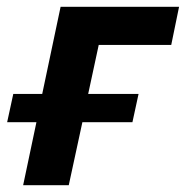

<svg xmlns="http://www.w3.org/2000/svg" viewBox="-20 -544 546 564"><path d="M483 -412H270L239 -268H387L369 -185H222L182 0H48L87 -185H1L19 -268H104L158 -524H506Z"/></svg>

Font: Raleway-v4020
Style: Bold Italic
Weight: 700
Italic angle: -12°
Designer: Matt McInerney, Pablo Impallari, Rodrigo Fuenzalida
Foundry: Matt McInerney, Pablo Impallari, Rodrigo Fuenzalida
Version: Version 4.020;PS 004.020;hotconv 1.0.88;makeotf.lib2.5.64775